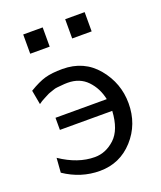

<svg xmlns="http://www.w3.org/2000/svg" viewBox="-127 -741 698 834"><g transform="rotate(-20 222.0 -324.5)"><path d="M28 -40 33 -107Q113 -53 191 -53Q242 -53 283.5 -91.5Q325 -130 330 -216H88V-272H325Q314 -325 279.5 -361Q245 -397 189 -397Q175 -397 162 -395.5Q149 -394 140 -393.5Q131 -393 119.5 -388.5Q108 -384 103.5 -383Q99 -382 87 -375.5Q75 -369 73.5 -368.5Q72 -368 58 -360L45 -351L33 -417Q76 -443 107.5 -452Q139 -461 188 -461Q288 -461 348 -388.5Q408 -316 408 -223Q408 -126 346 -57.5Q284 11 191 11Q104 11 28 -40ZM274 -571V-660H364V-571ZM80 -571V-660H170V-571Z"/></g></svg>

Font: CMU Sans Serif
Style: Medium
Weight: 500
Version: Version 0.7.0